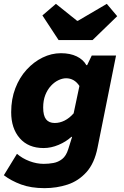

<svg xmlns="http://www.w3.org/2000/svg" viewBox="-22 -788 642 996"><path d="M209 188Q139 188 87.5 169Q36 150 -2 121L66 10Q94 34 131 48Q168 62 205 62Q230 62 255 57.5Q280 53 300.5 37Q321 21 332 -14L352 -78H348Q321 -53 282 -36.5Q243 -20 204 -20Q125 -20 80.5 -71Q36 -122 36 -206Q36 -274 57.5 -330Q79 -386 116 -426.5Q153 -467 199 -489.5Q245 -512 294 -512Q342 -512 376 -495.5Q410 -479 426 -450H430L454 -500H580L484 -22Q468 59 426.5 105Q385 151 328.5 169.5Q272 188 209 188ZM262 -150Q288 -150 313 -162.5Q338 -175 360 -200L390 -342Q377 -362 359.5 -372Q342 -382 321 -382Q302 -382 281 -372Q260 -362 242 -342.5Q224 -323 213 -295Q202 -267 202 -230Q202 -188 217 -169Q232 -150 262 -150ZM282 -580 198 -708 268 -768 378 -680H382L532 -768L586 -704L458 -580Z"/></svg>

Font: Source Code Pro ExtraLight Black
Style: Italic
Weight: 900
Italic angle: -11°
Monospace: yes
Version: Version 1.016;hotconv 1.0.116;makeotfexe 2.5.65601